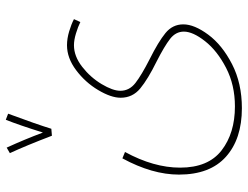

<svg xmlns="http://www.w3.org/2000/svg" viewBox="-116 -508 854 662"><g transform="rotate(-90 311.0 -177.0)"><path d="M96 -182 118 -173Q64 -74 64 17Q64 114 123.5 160Q183 206 275 206Q349 206 408 175.5Q467 145 500 103Q533 61 533 30Q533 2 508 -17.5Q483 -37 430 -64Q369 -94 337 -120.5Q305 -147 305 -188Q305 -221 331.5 -265.5Q358 -310 400 -341.5Q442 -373 486 -373Q509 -373 534 -365.5Q559 -358 576 -349L566 -327Q550 -335 527 -342Q504 -349 486 -349Q448 -349 411.5 -320.5Q375 -292 352 -253.5Q329 -215 329 -189Q329 -158 356 -137Q383 -116 438 -88Q498 -58 528 -33.5Q558 -9 558 28Q558 66 522.5 114Q487 162 421 196Q355 230 269 230Q163 230 101.5 175Q40 120 40 13Q40 -79 96 -182ZM250 -576Q214 -479 198 -427L174 -425Q140 -514 114 -570L133 -581Q161 -520 185 -456Q211 -539 229 -584Z"/></g></svg>

Font: Noto Sans Arabic CondThin
Style: Regular
Weight: 250
Width: 3
Designer: Nadine Chahine
Foundry: Monotype Imaging Inc.
Version: Version 1.001